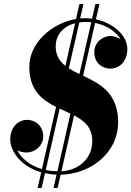

<svg xmlns="http://www.w3.org/2000/svg" viewBox="-20 -850 650 950"><path d="M373 -830 356 -756C236 -735.5 125 -637.5 125 -520C125 -403 188 -355.5 257.5 -321L187.5 -13.5C124.5 -31.5 85 -69 65.5 -106C79 -99 95.5 -95.5 111.5 -95.5C153 -95.5 194 -128.5 194 -176C194 -227.5 153 -257 115 -257C63.5 -257 30.5 -213.5 30.5 -160C30.5 -108 77.5 -27.5 184 2.5L166 80H186L202.5 7C220.5 11 239.5 13.5 260 14L245 80H265L280 14.5C426.5 12 564.5 -92 564.5 -245C564.5 -391 474 -436 391 -475L450.5 -736.5C508 -725 555 -693.5 577 -655C562.5 -665 544.5 -672 527.5 -672C486 -672 446.5 -639 446.5 -591.5C446.5 -537.5 487 -510.5 525 -510.5C576.5 -510.5 610 -551.5 610 -607.5C610 -675 540.5 -736 454.5 -754.5L472 -830H452L435.5 -757.5C424.5 -759 413.5 -760 402 -760C393.5 -760 385 -759.5 376.5 -759L393 -830ZM403.5 -741.5C413 -741.5 422.5 -741 431.5 -739.5L373 -483.5C354.5 -492.5 336.5 -501.5 320.5 -512L372.5 -739C382 -740.5 392.5 -741.5 403.5 -741.5ZM255.5 -621.5C256 -677.5 292.5 -719.5 351.5 -735L303.5 -524C275 -546.5 255.5 -576 255.5 -621.5ZM206.5 -9 275 -312.5C293.5 -304 311.5 -296 328.5 -288L264 -2.5C243 -3 224 -5 206.5 -9ZM436.5 -152C436.5 -66.5 371.5 -7.5 284 -2.5L346.5 -279C397.5 -252.5 436.5 -219.5 436.5 -152Z"/></svg>

Font: Bodoni* 11pt
Style: Bold Italic
Weight: 700
Italic angle: -13°
Version: Version 2.3